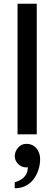

<svg xmlns="http://www.w3.org/2000/svg" viewBox="-20 -720 291 1029"><path d="M74 0V-700H177V0ZM59 289Q59 289 59 281Q59 273 59 265Q59 257 59 257Q59 257 69.5 253.5Q80 250 94 241.5Q108 233 118.5 217Q129 201 129 176Q128 177 124.5 177Q121 177 120 177Q95 177 77 158.5Q59 140 59 117Q59 93 76.5 72Q94 51 121 51Q145 51 161.5 62.5Q178 74 186.5 92.5Q195 111 195 132Q195 162 186 190Q177 218 160 240.5Q143 263 117.5 276Q92 289 59 289Z"/></svg>

Font: Inclusive Sans Medium
Style: Regular
Weight: 500
Designer: Olivia King
Foundry: Olivia King
Version: Version 2.004